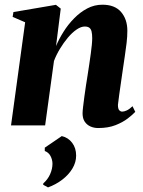

<svg xmlns="http://www.w3.org/2000/svg" viewBox="-20 -546 623 836"><path d="M224 -345.5Q237 -376.5 256.8 -408Q276.5 -439.5 302.8 -466.2Q329 -493 359.8 -509.2Q390.5 -525.5 426 -525.5Q480 -525.5 507.2 -493.8Q534.5 -462 534.5 -412Q534.5 -386.5 531.2 -358.8Q528 -331 523.5 -302Q519 -273 515 -244.5Q511.5 -218.5 507 -189Q502.5 -159.5 499 -133Q495.5 -106.5 493.5 -89.5Q493.5 -72 499.2 -66Q505 -60 512 -60Q520.5 -60 532 -65.2Q543.5 -70.5 557 -83.5L569 -59Q557.5 -46.5 536 -30Q514.5 -13.5 482.8 -1Q451 11.5 407.5 11.5Q389 11.5 373.5 4.5Q358 -2.5 348.8 -16.5Q339.5 -30.5 339.5 -52.5Q339.5 -62 341.8 -81Q344 -100 347.2 -124Q350.5 -148 354.2 -173Q358 -198 361.5 -219Q365 -243.5 368.8 -267Q372.5 -290.5 375.2 -311.8Q378 -333 379.8 -350.5Q381.5 -368 381.5 -379.5Q381.5 -397 378.8 -408.5Q376 -420 369 -425.2Q362 -430.5 349 -430.5Q332.5 -430.5 313.2 -417.2Q294 -404 275.5 -382Q257 -360 241 -333.5Q225 -307 215 -280.5L176.5 0H28L89.5 -449L35 -472.5L38.5 -493.5L223.5 -525L244.5 -508.5ZM189 270 168 258.5 168.5 252.5Q188 235.5 198.2 212.5Q208.5 189.5 208.5 166Q208 148.5 199.8 133Q191.5 117.5 175 111.5V97L249 46.5Q277 53 294.2 75.8Q311.5 98.5 311.5 131.5Q311.5 161 295.2 188Q279 215 251.2 236.2Q223.5 257.5 189 270Z"/></svg>

Font: Merriweather 120pt ExtraBold
Style: Italic
Weight: 800
Italic angle: -7.8°
Version: Version 2.101